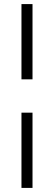

<svg xmlns="http://www.w3.org/2000/svg" viewBox="-20 -743 263 939"><path d="M85 -355V-723H139V-355ZM85 176V-192H139V176Z"/></svg>

Font: Archivo SemiCondensed ExtraLight
Style: Regular
Weight: 250
Width: 4
Designer: Hector Gatti
Foundry: Omnibus-Type
Version: Version 2.001